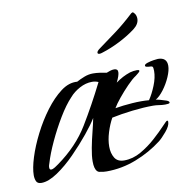

<svg xmlns="http://www.w3.org/2000/svg" viewBox="-59 -503 570 569"><g transform="rotate(-10 226.0 -218.5)"><path d="M22 7Q10 7 6.5 -1Q3 -9 3 -19Q3 -40 13 -72Q23 -104 41 -139.5Q59 -175 81.5 -205Q104 -235 128.5 -253.5Q153 -272 178 -270Q189 -276 202 -281Q215 -286 228 -286Q238 -286 248.5 -284.5Q259 -283 269 -281Q274 -283 280 -285Q286 -287 292 -287Q303 -287 303 -277Q303 -267 293 -247Q304 -255 314.5 -260.5Q325 -266 337 -270Q348 -273 358 -273Q360 -273 362.5 -272.5Q365 -272 365 -270Q365 -267 359.5 -263Q354 -259 352 -257Q341 -250 325.5 -234Q310 -218 296.5 -201.5Q283 -185 276 -173Q299 -177 327.5 -179Q356 -181 378 -179Q389 -195 398.5 -218.5Q408 -242 408 -262Q408 -273 405.5 -275Q403 -277 394 -277Q392 -277 388 -278Q384 -279 384 -282Q384 -286 393 -289Q402 -292 412 -293.5Q422 -295 425 -295Q452 -295 452 -270Q452 -256 443.5 -236.5Q435 -217 422.5 -200.5Q410 -184 398 -177Q401 -177 410.5 -174.5Q420 -172 428.5 -169Q437 -166 437 -162Q437 -159 431 -158.5Q425 -158 423 -158Q414 -158 405 -159.5Q396 -161 387 -161Q359 -161 324.5 -157Q290 -153 262 -147Q252 -129 245 -106.5Q238 -84 238 -64Q238 -44 246.5 -30Q255 -16 275 -16Q301 -16 325.5 -30Q350 -44 371 -63Q392 -82 405 -96Q418 -110 420 -110Q423 -110 423 -106Q423 -94 409 -77.5Q395 -61 386 -54Q351 -27 307.5 -10Q264 7 218 7Q213 7 208.5 6.5Q204 6 200 5Q194 5 190 1Q182 -7 182 -29Q182 -46 186.5 -69.5Q191 -93 197 -116.5Q203 -140 206 -156Q196 -139 174 -112Q152 -85 125 -57.5Q98 -30 70.5 -11.5Q43 7 22 7ZM57 -27Q62 -27 69 -31.5Q76 -36 80 -39Q140 -82 174 -138Q208 -194 240 -258Q236 -260 231 -261Q226 -262 221 -262Q202 -262 183.5 -252Q165 -242 153 -228Q134 -208 114.5 -175.5Q95 -143 79 -108.5Q63 -74 55 -47Q54 -44 53 -41Q52 -38 52 -34Q52 -27 57 -27ZM258 -340Q252 -340 252 -344Q252 -349 262 -356Q291 -377 316.5 -396Q342 -415 371 -442L375 -444Q379 -443 382.5 -437Q386 -431 386 -423Q386 -407 369 -394Q348 -378 320.5 -364Q293 -350 267 -342Q264 -341 262 -340.5Q260 -340 258 -340Z"/></g></svg>

Font: Bonheur Royale
Style: Regular
Weight: 400
Designer: Robert E. Leuschke
Foundry: Robert E. Leuschke
Version: Version 1.010; ttfautohint (v1.8.3)